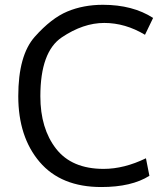

<svg xmlns="http://www.w3.org/2000/svg" viewBox="-20 -754 670 785"><path d="M145 -360.4Q145 -228.5 209.2 -146Q273.4 -63.5 403.8 -63.5Q487.3 -63.5 576.7 -106.9L590.8 -35.2Q518.1 10.7 394 10.7Q229.5 10.7 142.1 -91.8Q54.7 -194.3 54.7 -360.8Q54.7 -527.8 122.3 -603.8Q189.9 -679.7 255.4 -707Q320.8 -734.4 400.9 -734.4Q522.5 -734.4 606 -680.7L572.8 -611.8Q492.2 -660.2 406.2 -660.2Q320.3 -660.2 232.7 -601.3Q145 -542.5 145 -360.4Z"/></svg>

Font: Oxygen-Regular
Style: Regular
Weight: 400
Designer: Vernon Adams
Foundry: Vernon Adams
Version: Version Release 0.2.3 webfont; ttfautohint (v0.93.3-1d66) -l